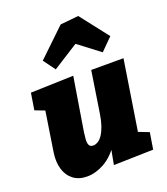

<svg xmlns="http://www.w3.org/2000/svg" viewBox="-155 -957 936 1079"><g transform="rotate(-20 313.5 -417.5)"><path d="M180 15Q130 15 97.5 -10.5Q65 -36 52.5 -79Q40 -122 48 -176L89 -441L103 -407L27 -436L43 -536L299 -544L247 -225Q244 -203 242.5 -183Q241 -163 247 -150Q253 -137 271 -137Q286 -137 301 -146.5Q316 -156 328.5 -175.5Q341 -195 351 -224.5Q361 -254 367 -294L405 -540H598L529 -100L507 -133L595 -99L579 0L342 6L370 -144L430 -252Q415 -161 374.5 -101.5Q334 -42 282.5 -13.5Q231 15 180 15ZM219 -611 167 -682 331 -839 440 -850 571 -682 500 -611 309 -756 444 -754Z"/></g></svg>

Font: Bitter Thin Black
Style: Italic
Weight: 900
Italic angle: -9°
Version: Version 3.020